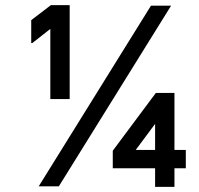

<svg xmlns="http://www.w3.org/2000/svg" viewBox="-20 -722 773 744"><path d="M175 -338V-610L105 -555H101V-644L177 -702H250V-338ZM130 0 565 -700H643L208 0ZM581 2V-70H417V-138L584 -362H656V-141H700V-70H656V2ZM506 -141H581V-242Z"/></svg>

Font: Fustat
Style: Regular
Weight: 400
Designer: Mohamed Gaber, Khaled Hosny, Laura Garcia Mut
Foundry: Kief Type Foundry, Alif Type Foundry, Hard Type Foundry
Version: Version 1.007